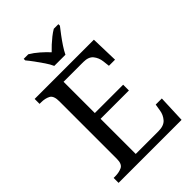

<svg xmlns="http://www.w3.org/2000/svg" viewBox="-266 -1043 1155 1155"><g transform="rotate(-45 311.5 -465.5)"><path d="M38 0V-42H51Q84 -42 108.5 -53.5Q133 -65 133 -109V-600Q133 -647 109 -659.5Q85 -672 51 -672H38V-714H542L547 -539H495L490 -582Q486 -615 466.5 -639.5Q447 -664 402 -664H234V-398H475V-349H234V-50H427Q474 -50 495.5 -74.5Q517 -99 522 -132L529 -175H581L574 0ZM262 -771Q252 -794 234 -820.5Q216 -847 197 -873Q178 -899 162 -918V-931H201Q230 -914 258.5 -889Q287 -864 309 -840Q324 -856 342 -872.5Q360 -889 379.5 -904.5Q399 -920 418 -931H457V-918Q442 -899 422.5 -873Q403 -847 385.5 -820.5Q368 -794 357 -771Z"/></g></svg>

Font: Noto Serif Khojki
Style: Regular
Weight: 400
Designer: Juan Bruce
Version: Version 2.002